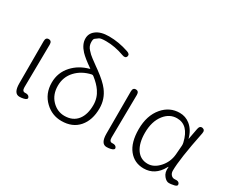

<svg xmlns="http://www.w3.org/2000/svg" viewBox="-118 -1209 1949 1622"><g transform="rotate(30 856.5 -397.5)"><path d="M198 8Q178 13 157 13Q100 13 100 -85V-497Q100 -533 129 -533Q159 -533 159 -497L154 -78Q154 -37 184 -40Q216 -42 225 -22Q235 -1 198 8Z M566 13Q474 13 407 -51Q334 -120 334 -228Q334 -326 399 -397Q459 -463 555 -489Q560 -490 556 -493Q479 -546 444 -583Q394 -637 394 -693Q394 -742 434 -773Q478 -808 560 -808Q655 -808 752 -775Q786 -764 778 -739Q769 -714 735 -727Q644 -760 558 -760Q505 -760 492 -750Q477 -739 462 -728Q452 -721 452 -692Q452 -652 479 -624Q491 -611 504 -598Q516 -586 588 -534L616 -514Q701 -452 738 -403Q793 -331 793 -241Q793 -125 733 -56Q673 13 566 13ZM567 -37Q650 -37 694 -95Q734 -148 734 -239Q734 -308 695 -365Q666 -408 611 -451Q603 -458 593 -456Q503 -436 447.5 -376Q392 -316 392 -230.5Q392 -145 444 -91Q496 -37 567 -37Z M1048 8Q1028 13 1007 13Q950 13 950 -85V-497Q950 -533 979 -533Q1009 -533 1009 -497L1004 -78Q1004 -37 1034 -40Q1066 -42 1075 -22Q1085 -1 1048 8Z M1368 13Q1277 13 1222 -56Q1167 -125 1167 -254Q1167 -388 1237 -470Q1303 -547 1400 -547Q1457 -547 1501 -512Q1552 -471 1572 -396Q1573 -391 1574 -396L1594 -503Q1601 -538 1629 -533Q1657 -527 1650 -492Q1592 -207 1592 -95Q1592 -69 1607.5 -53Q1623 -37 1647 -40Q1680 -44 1689 -23Q1698 -1 1667 6L1656 8Q1636 13 1615 13Q1590 13 1566 -16Q1539 -48 1545 -99Q1546 -104 1544 -104Q1542 -104 1538 -96Q1478 13 1368 13ZM1378 -38Q1438 -38 1488.5 -94Q1539 -150 1546 -226L1553 -316Q1554 -331 1550 -346Q1515 -496 1403 -496Q1331 -496 1282 -434Q1228 -366 1228 -254Q1228 -154 1267.5 -96Q1307 -38 1378 -38Z"/></g></svg>

Font: Resource Han Rounded JP Light
Style: Regular
Weight: 300
Designer: Cyano Hao (round all glyphs); Ryoko NISHIZUKA 西塚涼子 (kana, bopomofo & ideographs); Paul D. Hunt (Latin, Greek & Cyrillic)
Foundry: Cyano Hao
Version: 0.990